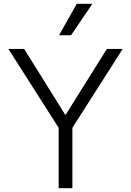

<svg xmlns="http://www.w3.org/2000/svg" viewBox="-20 -986 688 1008"><path d="M322 -384H325L541 -729H624L360 -315V2H288V-315L24 -729H107ZM465 -966 353 -801H290L383 -966Z"/></svg>

Font: Sinter Normal
Style: Regular
Weight: 350
Foundry: Adobe & rsms
Version: Version 1.000